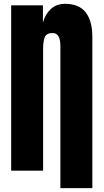

<svg xmlns="http://www.w3.org/2000/svg" viewBox="-20 -887 538 998"><path d="M293.9 90.8V-648.4Q293.9 -679.7 284.4 -697.5Q274.9 -715.3 252.9 -715.3Q222.2 -715.3 213.1 -694.3Q204.1 -673.3 204.1 -632.8V0H38.1V-859.4H203.1V-768.6Q214.4 -812.5 243.9 -839.8Q273.4 -867.2 317.9 -867.2Q390.6 -867.2 425.3 -822.8Q460 -778.3 460 -695.8V90.8Z"/></svg>

Font: webenart
Style: Regular
Weight: 400
Designer: Vernon Adams
Foundry: Vernon Adams
Version: Version 2.116; ttfautohint (v1.8.3)